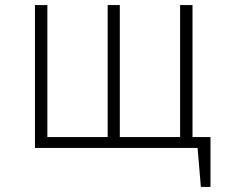

<svg xmlns="http://www.w3.org/2000/svg" viewBox="-20 -584 900 758"><path d="M740 -43V-564H691V-43H453V-564H405V-43H167V-564H118V0H760L773 154H811V-43Z"/></svg>

Font: Glow Sans SC Normal Light
Style: Regular
Weight: 300
Designer: Ryoko NISHIZUKA (kana, bopomofo & ideographs); Paul D. Hunt (Latin, Greek & Cyrillic); Sandoll Communications, Soo-young
Version: Version 0.93